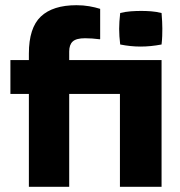

<svg xmlns="http://www.w3.org/2000/svg" viewBox="-20 -727 692 738"><path d="M20 -366V-496H91V-521Q91 -620 137 -663.5Q183 -707 274 -707Q300 -707 323 -703Q346 -699 365 -693V-577L364 -576Q349 -578 334.5 -579Q320 -580 307 -580Q273 -580 259.5 -567.5Q246 -555 246 -529V-496H601V-9H441V-366H246V-9H91V-366ZM601 -677Q604 -641 604 -617Q604 -603 603.5 -588.5Q603 -574 601 -556Q580 -552 560 -550Q540 -548 520 -548Q501 -548 481.5 -550Q462 -552 442 -556Q440 -573 439 -587.5Q438 -602 438 -616Q438 -629 439 -644Q440 -659 442 -677Q462 -682 482.5 -683.5Q503 -685 523 -685Q542 -685 561.5 -683.5Q581 -682 601 -677Z"/></svg>

Font: Bakbak One
Style: Regular
Weight: 400
Designer: Saumya Kishore and Sanchit Sawaria
Foundry: A Good Feeling
Version: Version 1.003; ttfautohint (v1.8.3)